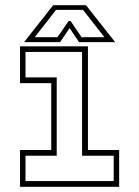

<svg xmlns="http://www.w3.org/2000/svg" viewBox="-20 -718 535 738"><path d="M57 0V-141.5H177V-398.5H57V-540H318V-141.5H438V0ZM78 -22H417V-119.5H295.5V-518.5H78V-420.5H198V-119.5H78ZM184.5 -698H310.5L422.5 -556H284L247.5 -610L211 -556H72.5ZM195.5 -680 113.5 -575H201L243.5 -637H251.5L293.5 -575H381.5L299 -680Z"/></svg>

Font: Tourney Thin ExtraLight
Style: Regular
Weight: 250
Version: Version 1.015